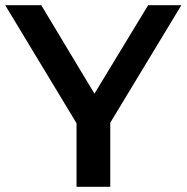

<svg xmlns="http://www.w3.org/2000/svg" viewBox="-29 -720 719 740"><path d="M396 -247 670 -700H542L335 -359L130 -700H-9L266 -245V0H396Z"/></svg>

Font: Talent
Style: Bold
Weight: 600
Designer: Mike Powis
Version: Version 1.001;hotconv 1.0.109;makeotfexe 2.5.65596